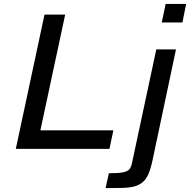

<svg xmlns="http://www.w3.org/2000/svg" viewBox="-20 -763 974 984"><path d="M61 0 208 -688H314L187 -95H561L541 0ZM809 -648 829 -743H934L915 -648ZM521 201 538 125Q588 125 611.5 120Q635 115 644 103.5Q653 92 657 70L781 -510H882L762 57Q753 100 741.5 127Q730 154 712.5 169.5Q695 185 670 192Q645 199 608.5 200Q572 201 521 201Z"/></svg>

Font: Saira Expanded Medium
Style: Italic
Weight: 500
Width: 7
Italic angle: -12°
Designer: Hector Gatti with collaboration of the Omnibus-Type team
Foundry: Omnibus-Type
Version: Version 1.101